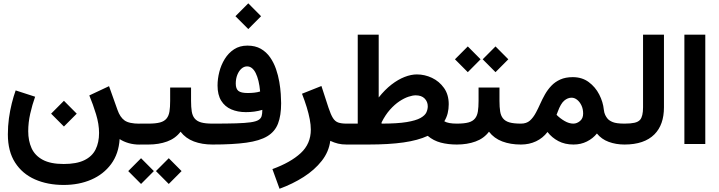

<svg xmlns="http://www.w3.org/2000/svg" viewBox="-20 -886 4408 1177"><path d="M293.3 -189.2 371.9 -110.4 450.4 -189.2 371.9 -268.2ZM76 -331.8Q63.1 -295.8 52.2 -252.2Q41.3 -208.6 34.7 -160.6Q28.2 -112.7 28.2 -62.3Q28.2 41.9 72.6 110.7Q116.9 179.6 194.2 213.7Q271.5 247.8 370.4 247.8Q464 247.8 539.4 215.2Q614.7 182.6 661.2 119.8Q707.6 57 713.4 -33.4Q737.4 -17.6 768.7 -8.6Q799.9 0.4 835.7 0.4H836.2V-127.8H835.7Q771.5 -127.8 743.7 -147.6Q715.9 -167.4 700.2 -212.4L648.4 -357.8L527.5 -301Q550.4 -246 568.8 -185.6Q587.3 -125.2 587.3 -71Q587.3 -12 565.7 30.7Q544.2 73.4 496.5 96.3Q448.9 119.3 370.5 119.3Q289.7 119.3 241.9 93.5Q194.1 67.7 173.5 22.3Q153 -23.2 153 -81.7Q153 -134.6 165.3 -189Q177.6 -243.4 195.3 -293.1Z M836.4 -128.2Q810 -128.2 791 -109.5Q772.1 -90.8 772.1 -64.3Q772.1 -37.9 791 -18.9Q810 0 836.4 0H890.3V-128.2Z M890.1 -128.2Q863.6 -128.2 844.7 -109.5Q825.8 -90.8 825.8 -64.3Q825.8 -37.8 844.7 -18.9Q863.6 0 890.1 0Q953.4 0 1004.5 -18.6Q1055.5 -37.1 1086.9 -78.6Q1118.3 -37.7 1168.3 -18.9Q1218.4 0 1282.2 0H1283.2V-128.2H1282.2Q1238.5 -128.2 1212.7 -135.6Q1186.9 -142.9 1172.9 -160.3Q1159.8 -176.3 1155.5 -202.6Q1151.2 -228.9 1151.2 -267.8V-349.5H1023.1V-267.8Q1023.1 -229.1 1018.9 -202.8Q1014.6 -176.4 1001.7 -160.3Q987.9 -142.6 961.2 -135.4Q934.6 -128.2 890.1 -128.2ZM936 162.8 1014.6 241.7 1093.1 162.8 1014.6 83.9ZM766.1 162.8 844.7 241.7 923.2 162.8 844.7 83.9Z M1588.1 -212.5Q1588.1 -189.9 1584 -174.9Q1579.8 -159.8 1564.5 -150.4Q1549.2 -141 1516.2 -136.3Q1483.3 -131.6 1426.9 -129.9Q1370.5 -128.2 1283.2 -128.2Q1256.3 -128.2 1237.6 -109.5Q1218.9 -90.8 1218.9 -64.3Q1218.9 -37.8 1237.8 -18.9Q1256.7 0 1283.2 0Q1408.4 0 1490.1 -11.4Q1571.8 -22.7 1618.4 -50.7Q1665 -78.6 1684.2 -128.1Q1703.4 -177.5 1703.4 -253.5Q1703.4 -275.4 1701.2 -309.6Q1699 -343.8 1692.3 -383.6Q1685.5 -423.5 1672 -462.7Q1658.4 -502 1635.7 -534.6Q1612.9 -567.3 1578.9 -586.9Q1544.8 -606.4 1496.7 -606.4Q1449.5 -606.4 1415 -583.9Q1380.5 -561.3 1358 -524.8Q1335.4 -488.3 1324.5 -445.4Q1313.6 -402.5 1313.6 -361.8Q1313.6 -304.6 1336.1 -268.5Q1358.5 -232.4 1397.9 -215.5Q1437.3 -198.6 1487.2 -198.6Q1514 -198.6 1538.8 -201.9Q1563.6 -205.2 1588.1 -212.5ZM1574.6 -325.1Q1558 -320.1 1538.6 -317.9Q1519.3 -315.8 1498.5 -315.8Q1457.5 -315.8 1441.4 -328.7Q1425.3 -341.7 1425.3 -373.5Q1425.3 -403.6 1434.9 -427.4Q1444.5 -451.3 1460.1 -465.1Q1475.8 -479 1494.5 -479Q1511.2 -479 1524.5 -468.3Q1537.8 -457.6 1547.7 -437.6Q1557.6 -417.6 1564.6 -389.1Q1571.5 -360.6 1574.6 -325.1ZM1423.3 -786.6 1502 -707.8 1580.4 -786.6 1502 -865.6Z M1831.3 -311.4Q1848.1 -268.3 1860.3 -228.7Q1872.4 -189.1 1878.9 -154.5Q1885.4 -119.9 1885.4 -91.6Q1885.4 -4.4 1823.4 52.7Q1761.5 109.9 1649.9 150.6L1693.6 271.1Q1773.8 241.9 1841.2 198.9Q1908.6 155.9 1952.4 100.1Q1996.2 44.3 2004.6 -22.6Q2029.5 -11.1 2052.4 -5.6Q2075.2 0 2104.5 0H2105V-128.2H2104.5Q2072.6 -128.2 2053.2 -135Q2033.8 -141.8 2020.8 -162.7Q2007.7 -183.5 1993.8 -225.6L1950.4 -358.8Z M2319.1 -128.2V-135.6Q2342.4 -182 2370.9 -213.9Q2399.4 -245.7 2428.6 -265.1Q2457.9 -284.4 2483.8 -293Q2509.8 -301.6 2528 -301.6Q2564.1 -301.6 2583.2 -282Q2602.3 -262.3 2602.3 -234.5Q2602.3 -215.7 2593.8 -197Q2585.2 -178.3 2557.5 -162.7Q2529.8 -147.1 2472.8 -137.6Q2415.8 -128.2 2319.1 -128.2ZM2105 -128.2Q2078.5 -128.2 2059.6 -109.5Q2040.6 -90.8 2040.6 -64.3Q2040.6 -37.8 2059.6 -18.9Q2078.5 0 2105 0H2237.3Q2364.5 0 2453.7 -12.8Q2542.8 -25.6 2602.1 -53.2Q2637.1 -23.6 2681.8 -11.8Q2726.6 0 2780.3 0H2780.8V-128.2H2780.3Q2754.9 -128.2 2735.5 -131.6Q2716.1 -135 2703.7 -142.5Q2717.9 -165.6 2724.4 -191.8Q2730.8 -218 2730.8 -246.9Q2730.8 -306.2 2701.7 -346.9Q2672.6 -387.7 2628 -408.8Q2583.4 -429.8 2535.6 -429.8Q2500.1 -429.8 2460.3 -414.3Q2420.4 -398.8 2379.9 -367.6Q2339.5 -336.3 2301.5 -288.5V-673.6H2173V-128.2Z M2780.8 -128.2Q2754.3 -128.2 2735.4 -109.5Q2716.4 -90.8 2716.4 -64.3Q2716.4 -37.8 2735.4 -18.9Q2754.3 0 2780.8 0Q2844 0 2895.1 -18.6Q2946.2 -37.1 2977.5 -78.6Q3008.9 -37.7 3059 -18.9Q3109 0 3172.9 0H3173.8V-128.2H3172.9Q3129.2 -128.2 3103.3 -135.6Q3077.5 -142.9 3063.5 -160.3Q3050.4 -176.3 3046.1 -202.6Q3041.9 -228.9 3041.9 -267.8V-349.5H2913.7V-267.8Q2913.7 -229.1 2909.5 -202.8Q2905.3 -176.4 2892.3 -160.3Q2878.5 -142.6 2851.9 -135.4Q2825.2 -128.2 2780.8 -128.2ZM2939 -522.5 3017.6 -443.6 3096.1 -522.5 3017.6 -601.4ZM2769 -522.5 2847.7 -443.6 2926.1 -522.5 2847.7 -601.4Z M3173.8 -128.2Q3147.3 -128.2 3128.4 -109.5Q3109.5 -90.8 3109.5 -64.3Q3109.5 -37.8 3128.4 -18.9Q3147.3 0 3173.8 0Q3224.2 0 3266.1 -19.8Q3308 -39.6 3336.3 -76.9Q3362.9 -42.2 3402.9 -21.1Q3442.9 0 3495.7 0Q3540.8 0 3577.8 -18.6Q3614.9 -37.1 3639.2 -67.6Q3667.2 -32.7 3711.4 -16.4Q3755.6 0 3808.1 0H3808.6V-128.2H3808.1Q3758.9 -128.2 3736.5 -137.5Q3714.1 -146.7 3703.9 -159.3Q3696.4 -168.2 3690.1 -181.2Q3683.7 -194.1 3681.6 -213.6Q3676.9 -260.9 3653.3 -306.8Q3629.8 -352.7 3589 -382.9Q3548.2 -413.1 3491.2 -413.1Q3446.8 -413.1 3414.7 -398.6Q3382.6 -384.2 3359.9 -360.2Q3337.2 -336.3 3320.6 -307Q3304.1 -277.7 3290.8 -247.7Q3284.5 -233.9 3278.4 -221.1Q3272.3 -208.3 3265.7 -196.3Q3249 -164.7 3228.1 -146.4Q3207.2 -128.2 3173.8 -128.2ZM3391.8 -182.1 3399.2 -201.4Q3417.2 -250.6 3438.6 -268.9Q3460 -287.1 3483.9 -287.1Q3501.7 -287.1 3517.8 -274.4Q3533.9 -261.7 3544.4 -239.7Q3554.8 -217.8 3554.8 -189.7Q3554.8 -160.2 3535.6 -144.2Q3516.5 -128.2 3494.6 -128.2Q3468.6 -128.2 3441 -144.2Q3413.3 -160.3 3391.8 -182.1Z M4050.2 -228.5V-673.6H3922V-228.5Q3922 -172.1 3903.8 -151.6Q3892.1 -138.5 3869.4 -133.4Q3846.7 -128.2 3808.6 -128.2Q3782.2 -128.2 3763.2 -109.4Q3744.3 -90.7 3744.3 -64.3Q3744.3 -38 3763.2 -19Q3782.2 0 3808.6 0Q3929.8 0 3991.9 -62.5Q4050.2 -121.1 4050.2 -228.5Z M4303.6 -3.2V-673.6H4175.4V-3.2Z"/></svg>

Font: Estedad-VF-FD Black
Style: Regular
Weight: 900
Designer: Amin Abedi
Version: Version 4.000